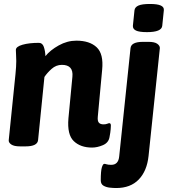

<svg xmlns="http://www.w3.org/2000/svg" viewBox="-20 -736 873 968"><path d="M721 -574Q682 -574 665.5 -582Q649 -590 650 -606L658 -684Q660 -700 678 -708Q696 -716 736 -716Q774 -716 791 -708Q808 -700 806 -684L798 -606Q795 -574 721 -574ZM444 8Q386 8 352 -24.5Q318 -57 325 -139L345 -349Q351 -409 292 -409Q263 -409 240.5 -389Q218 -369 204 -348L172 -30Q169 2 109 2H81Q51 2 37 -7.5Q23 -17 24 -29L58 -362Q60 -379 61 -398.5Q62 -418 62 -428Q62 -446 61 -459.5Q60 -473 60 -484Q60 -501 93.5 -510.5Q127 -520 176 -520Q194 -520 201 -499.5Q208 -479 209 -453Q233 -483 276 -507Q319 -531 365 -531Q432 -531 467.5 -497.5Q503 -464 495 -384L473 -147Q471 -126 478.5 -117.5Q486 -109 502 -109Q513 -109 520.5 -112Q528 -115 531 -115Q539 -115 539 -103Q539 -99 538 -84.5Q537 -70 532 -44Q527 -16 498.5 -4Q470 8 444 8ZM566 212Q551 212 533 210Q515 208 501.5 200Q488 192 488 173Q488 126 493.5 108Q499 90 506 90Q510 90 518 92.5Q526 95 541 95Q577 95 581 52L638 -493Q641 -525 701 -525H729Q759 -525 772.5 -515.5Q786 -506 786 -494L729 50Q721 126 679.5 169Q638 212 566 212Z"/></svg>

Font: Asap
Style: Bold Italic
Weight: 700
Italic angle: -6°
Designer: Pablo Cosgaya
Foundry: Omnibus-Type
Version: Version 3.001; ttfautohint (v1.8.3)